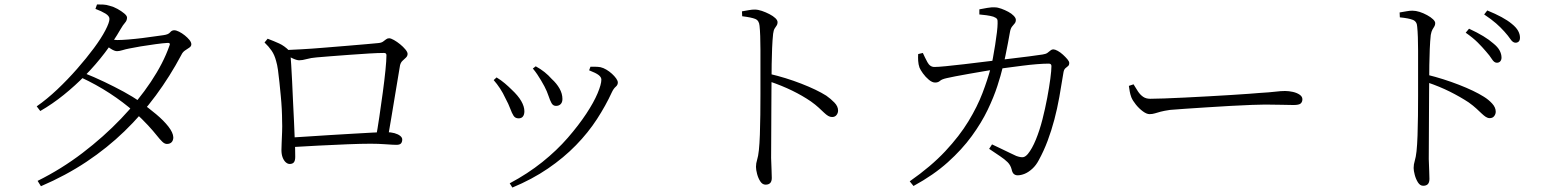

<svg xmlns="http://www.w3.org/2000/svg" viewBox="-20 -794 6990 863"><path d="M149 19Q256 -34 351 -106.5Q446 -179 524 -260.5Q602 -342 658 -426Q714 -510 741 -587Q749 -603 731 -601Q713 -600 679.5 -595.5Q646 -591 612.5 -585.5Q579 -580 561 -576Q545 -573 530.5 -568.5Q516 -564 506 -564Q495 -564 478.5 -574.5Q462 -585 445 -599L460 -620Q475 -617 486.5 -615.5Q498 -614 507 -614Q526 -614 557 -616.5Q588 -619 620.5 -623Q653 -627 679 -631Q705 -635 715 -636Q737 -639 744.5 -648.5Q752 -658 763 -658Q772 -658 785 -651.5Q798 -645 810.5 -635Q823 -625 831.5 -614.5Q840 -604 840 -595Q840 -586 831 -580Q822 -574 811.5 -567Q801 -560 795 -547Q744 -451 680.5 -365Q617 -279 539.5 -204Q462 -129 369 -67Q276 -5 164 43ZM730 -147Q720 -147 709.5 -157Q699 -167 684 -186Q669 -205 645 -231Q621 -257 584 -291Q534 -335 473.5 -374.5Q413 -414 342 -447L355 -467Q403 -448 449 -426Q495 -404 536.5 -381.5Q578 -359 610 -336Q648 -309 682 -280.5Q716 -252 737 -225Q758 -198 759 -177Q759 -163 751.5 -155Q744 -147 730 -147ZM145 -316Q191 -348 237.5 -392Q284 -436 326.5 -484.5Q369 -533 402 -577.5Q435 -622 453.5 -657.5Q472 -693 472 -709Q472 -722 454 -733Q436 -744 409 -754L416 -774Q429 -774 443.5 -773.5Q458 -773 473 -768Q490 -764 508 -754Q526 -744 538.5 -733.5Q551 -723 551 -715Q551 -702 542 -692Q533 -682 522 -663Q491 -609 451 -556.5Q411 -504 364.5 -456.5Q318 -409 266.5 -367.5Q215 -326 161 -295Z M1669 -172Q1677 -214 1685 -268.5Q1693 -323 1700.5 -378Q1708 -433 1712.5 -478Q1717 -523 1717 -546Q1717 -556 1706 -556Q1680 -556 1638 -553.5Q1596 -551 1549.5 -547.5Q1503 -544 1463.5 -541Q1424 -538 1403 -536Q1378 -534 1358.5 -528.5Q1339 -523 1325 -523Q1313 -523 1293.5 -532.5Q1274 -542 1265 -548V-569Q1290 -570 1335.5 -572.5Q1381 -575 1434.5 -579.5Q1488 -584 1538.5 -588Q1589 -592 1626.5 -595.5Q1664 -599 1676 -600Q1693 -601 1701 -606.5Q1709 -612 1715 -617Q1721 -622 1729 -622Q1737 -622 1751 -614Q1765 -606 1778.5 -595Q1792 -584 1802 -572Q1812 -560 1812 -552Q1812 -542 1804.5 -535Q1797 -528 1789 -520.5Q1781 -513 1778 -500Q1775 -483 1769 -446Q1763 -409 1755 -362Q1747 -315 1739 -265.5Q1731 -216 1723 -172ZM1282 -57Q1273 -57 1264.5 -64.5Q1256 -72 1250.5 -86Q1245 -100 1245 -120Q1245 -130 1246 -152.5Q1247 -175 1248 -201.5Q1249 -228 1248 -250Q1248 -274 1246.5 -303.5Q1245 -333 1242 -363.5Q1239 -394 1236 -424Q1233 -454 1229.5 -479Q1226 -504 1221 -520Q1214 -547 1201 -566Q1188 -585 1169 -603L1183 -620Q1212 -609 1235 -598.5Q1258 -588 1279 -567Q1284 -562 1284.5 -557.5Q1285 -553 1286 -544Q1287 -532 1289 -501Q1291 -470 1293 -428.5Q1295 -387 1297 -340.5Q1299 -294 1301.5 -248Q1304 -202 1305 -164Q1306 -141 1306.5 -125Q1307 -109 1307 -89Q1307 -72 1301 -64.5Q1295 -57 1282 -57ZM1277 -175Q1315 -177 1363.5 -180.5Q1412 -184 1464.5 -187Q1517 -190 1566 -193Q1615 -196 1654.5 -198Q1694 -200 1716 -200Q1737 -200 1753 -195.5Q1769 -191 1778.5 -183.5Q1788 -176 1788 -167Q1788 -156 1782.5 -149.5Q1777 -143 1762 -143Q1748 -143 1714 -145.5Q1680 -148 1646 -148Q1604 -148 1542 -145.5Q1480 -143 1410.5 -139.5Q1341 -136 1277 -132Z M2271 30Q2352 -13 2417.5 -65.5Q2483 -118 2532 -174.5Q2581 -231 2615 -282.5Q2649 -334 2666 -374.5Q2683 -415 2683 -436Q2683 -447 2671 -456.5Q2659 -466 2628 -478L2634 -494Q2644 -494 2655.5 -494Q2667 -494 2679 -492Q2692 -489 2705.5 -481Q2719 -473 2730.5 -462.5Q2742 -452 2749.5 -441.5Q2757 -431 2757 -423Q2757 -412 2747.5 -404Q2738 -396 2730 -379Q2703 -320 2663.5 -259Q2624 -198 2569 -141.5Q2514 -85 2443 -36.5Q2372 12 2283 49ZM2311 -262Q2296 -262 2288.5 -273.5Q2281 -285 2273.5 -305.5Q2266 -326 2252 -352Q2241 -376 2227.5 -396.5Q2214 -417 2199 -434L2212 -446Q2232 -434 2249.5 -419Q2267 -404 2280 -391Q2309 -364 2323 -339.5Q2337 -315 2337 -294Q2337 -279 2330.5 -270.5Q2324 -262 2311 -262ZM2479 -318Q2466 -318 2459 -330.5Q2452 -343 2445.5 -363Q2439 -383 2427 -406Q2420 -419 2412 -432.5Q2404 -446 2395 -459.5Q2386 -473 2375 -486L2388 -496Q2410 -484 2427.5 -470Q2445 -456 2460 -439Q2482 -419 2495 -396Q2508 -373 2508 -349Q2508 -334 2500 -326Q2492 -318 2479 -318Z M3421 36Q3407 36 3397.5 21.5Q3388 7 3383 -12Q3378 -31 3378 -44Q3378 -60 3383 -75.5Q3388 -91 3391 -119Q3394 -147 3395.5 -189Q3397 -231 3397.5 -278.5Q3398 -326 3398 -369.5Q3398 -413 3398 -443Q3398 -473 3398 -506Q3398 -539 3398 -571Q3398 -603 3397 -631.5Q3396 -660 3394 -678Q3392 -702 3374.5 -709Q3357 -716 3316 -721L3315 -743Q3333 -746 3346.5 -748.5Q3360 -751 3372 -751Q3387 -751 3404.5 -745Q3422 -739 3438.5 -730.5Q3455 -722 3465 -712.5Q3475 -703 3475 -694Q3475 -685 3471 -679.5Q3467 -674 3462 -666Q3457 -658 3455 -642Q3452 -614 3450.5 -578Q3449 -542 3448.5 -506Q3448 -470 3448 -443Q3448 -427 3447.5 -386Q3447 -345 3447 -292Q3447 -239 3446.5 -184Q3446 -129 3446 -84Q3447 -52 3448 -30Q3449 -8 3449 6Q3449 21 3442 28.5Q3435 36 3421 36ZM3720 -268Q3711 -268 3702.5 -273Q3694 -278 3684 -287.5Q3674 -297 3660 -310Q3646 -323 3625 -338Q3587 -364 3541 -386.5Q3495 -409 3439 -428V-462Q3512 -445 3581.5 -418Q3651 -391 3694 -364Q3714 -350 3730.5 -333Q3747 -316 3747 -297Q3747 -286 3740 -277Q3733 -268 3720 -268Z M4554 -6Q4544 -6 4537 -12Q4530 -18 4527 -33Q4522 -52 4509 -65Q4496 -78 4475 -92Q4454 -106 4426 -125L4439 -145Q4458 -136 4480 -125.5Q4502 -115 4520.5 -106Q4539 -97 4548 -93Q4568 -86 4578.5 -87.5Q4589 -89 4600 -102Q4619 -125 4636 -166.5Q4653 -208 4665.5 -257Q4678 -306 4687 -354Q4696 -402 4701 -440Q4706 -478 4706 -497Q4706 -508 4694 -508Q4672 -508 4640.5 -505.5Q4609 -503 4574.5 -498.5Q4540 -494 4509.5 -490Q4479 -486 4458 -483Q4434 -479 4401 -473.5Q4368 -468 4334.5 -462Q4301 -456 4274.5 -451Q4248 -446 4236 -443Q4213 -438 4205 -430.5Q4197 -423 4183 -423Q4170 -423 4155 -435.5Q4140 -448 4128.5 -464Q4117 -480 4113 -490Q4108 -504 4107 -520.5Q4106 -537 4107 -551L4128 -556Q4137 -536 4148.5 -514.5Q4160 -493 4180 -493Q4196 -493 4231.5 -496.5Q4267 -500 4314.5 -505.5Q4362 -511 4413.5 -517.5Q4465 -524 4515 -529.5Q4565 -535 4605 -540.5Q4645 -546 4666 -549Q4680 -551 4687.5 -556Q4695 -561 4701 -566.5Q4707 -572 4715 -572Q4722 -572 4734 -565.5Q4746 -559 4757.5 -548.5Q4769 -538 4777.5 -528Q4786 -518 4786 -511Q4786 -501 4780.5 -497Q4775 -493 4768.5 -487Q4762 -481 4760 -468Q4751 -411 4741.5 -358Q4732 -305 4719 -256Q4706 -207 4689 -161.5Q4672 -116 4649 -74Q4637 -51 4620 -35.5Q4603 -20 4586 -13Q4569 -6 4554 -6ZM4069 21Q4165 -46 4229 -114.5Q4293 -183 4333 -249Q4373 -315 4396 -375.5Q4419 -436 4433 -488Q4438 -506 4443 -533.5Q4448 -561 4453 -592Q4458 -623 4461 -649Q4464 -675 4464 -688Q4465 -703 4461.5 -708.5Q4458 -714 4445 -719Q4432 -723 4413.5 -725.5Q4395 -728 4382 -729V-752Q4397 -755 4417.5 -758.5Q4438 -762 4451 -761Q4464 -761 4480.5 -755Q4497 -749 4512 -741Q4527 -733 4536.5 -723Q4546 -713 4546 -705Q4546 -695 4541 -689Q4536 -683 4529 -674.5Q4522 -666 4519 -647Q4516 -629 4510.5 -600.5Q4505 -572 4499 -542.5Q4493 -513 4487 -491Q4479 -457 4463 -407.5Q4447 -358 4419.5 -300.5Q4392 -243 4348 -182.5Q4304 -122 4240 -64.5Q4176 -7 4086 42Z M5147 -281Q5134 -281 5117 -293.5Q5100 -306 5085.5 -324Q5071 -342 5065 -357Q5060 -371 5058 -382.5Q5056 -394 5054 -408L5075 -415Q5085 -398 5095 -383Q5105 -368 5118 -359Q5131 -350 5150 -350Q5172 -350 5213 -351.5Q5254 -353 5305.5 -355.5Q5357 -358 5410.5 -361Q5464 -364 5512.5 -367Q5561 -370 5595 -372.5Q5629 -375 5639 -376Q5689 -379 5713 -382Q5737 -385 5756 -385Q5773 -385 5791 -381Q5809 -377 5821.5 -368.5Q5834 -360 5834 -348Q5834 -336 5826.5 -329Q5819 -322 5794 -322Q5769 -322 5740 -323Q5711 -324 5667 -324Q5649 -324 5607 -322.5Q5565 -321 5511.5 -318Q5458 -315 5404 -311.5Q5350 -308 5305.5 -305Q5261 -302 5239 -300Q5212 -296 5197 -292Q5182 -288 5171 -284.5Q5160 -281 5147 -281Z M6708 -512Q6696 -512 6686 -528Q6676 -544 6659 -563Q6643 -582 6622 -603Q6601 -624 6568 -647L6583 -665Q6620 -648 6647 -631.5Q6674 -615 6692 -599Q6712 -583 6720.5 -567Q6729 -551 6729 -535Q6729 -525 6723.5 -518.5Q6718 -512 6708 -512ZM6377 41Q6363 41 6353.5 26Q6344 11 6339 -8Q6334 -27 6334 -39Q6334 -55 6339 -71Q6344 -87 6347 -114Q6350 -142 6351.5 -184.5Q6353 -227 6353.5 -274Q6354 -321 6354 -364.5Q6354 -408 6354 -438Q6354 -468 6354 -501Q6354 -534 6354 -566.5Q6354 -599 6353 -627Q6352 -655 6350 -674Q6349 -697 6331 -704.5Q6313 -712 6272 -716L6271 -738Q6289 -741 6303 -743.5Q6317 -746 6328 -746Q6344 -746 6361 -740.5Q6378 -735 6394.5 -726Q6411 -717 6421 -707.5Q6431 -698 6431 -690Q6431 -681 6427 -675Q6423 -669 6418.5 -661Q6414 -653 6411 -637Q6408 -610 6406.5 -573.5Q6405 -537 6404.5 -501.5Q6404 -466 6404 -439Q6404 -422 6403.5 -381Q6403 -340 6403 -287Q6403 -234 6402.5 -179Q6402 -124 6402 -79Q6403 -47 6404 -25Q6405 -3 6405 10Q6405 26 6398 33.5Q6391 41 6377 41ZM6676 -263Q6667 -263 6658.5 -268.5Q6650 -274 6640 -283.5Q6630 -293 6616 -306Q6602 -319 6581 -334Q6543 -359 6497 -382Q6451 -405 6395 -424V-458Q6468 -440 6537.5 -413Q6607 -386 6650 -359Q6671 -346 6687 -328.5Q6703 -311 6703 -292Q6703 -281 6696 -272Q6689 -263 6676 -263ZM6792 -602Q6780 -602 6769.5 -617.5Q6759 -633 6742 -652Q6725 -671 6704.5 -689Q6684 -707 6651 -729L6665 -747Q6702 -732 6729.5 -717Q6757 -702 6775 -687Q6795 -671 6803.5 -655.5Q6812 -640 6812 -625Q6812 -613 6806.5 -607.5Q6801 -602 6792 -602Z"/></svg>

Font: Noto Serif SC ExtraLight Light
Style: Regular
Weight: 300
Version: Version 2.002-H1;hotconv 1.1.0;makeotfexe 2.6.0